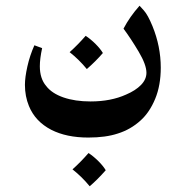

<svg xmlns="http://www.w3.org/2000/svg" viewBox="-20 -293 638 670"><path d="M512 -202Q541 -131 541 -57Q541 5 521.5 52Q502 99 471 127Q436 159 391 173Q349 187 288 187Q212 187 159 160Q103 131 81 77Q67 43 67 3Q67 -23 75.5 -61Q84 -99 100 -135L127 -125Q119 -88 119 -62Q119 -19 141 7Q161 33 201.5 47Q242 61 296 61Q367 61 420 37Q453 23 472 3.5Q491 -16 491 -39Q491 -67 464 -112.5Q437 -158 411 -193Q433 -235 467 -273Q468 -272 482 -256.5Q496 -241 512 -202ZM339 -108Q314 -79 283 -52Q256 -85 223 -111Q251 -136 279 -168Q297 -156 313.5 -139.5Q330 -123 339 -108ZM349 301Q320 334 293 357Q266 324 233 298Q261 273 289 241Q307 253 323.5 269.5Q340 286 349 301Z"/></svg>

Font: Mirza Medium
Style: Regular
Weight: 500
Designer: Arabic design by Kourosh Beigpour, Latin design by Eduardo Tunni, engineering by Lasse Fister
Version: Version 1.0010g